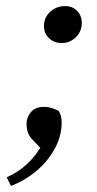

<svg xmlns="http://www.w3.org/2000/svg" viewBox="-20 -462 319 629"><path d="M182 -321Q157 -321 140.5 -337Q124 -353 124 -376Q124 -405 144.5 -423.5Q165 -442 193 -442Q218 -442 233 -426Q248 -410 248 -387Q248 -359 228.5 -340Q209 -321 182 -321ZM16 147 2 119Q40 102 69.5 74.5Q99 47 121 7L124 35L86 -5Q67 -24 67 -56Q67 -77 81 -94.5Q95 -112 126 -112Q137 -112 149.5 -108Q162 -104 172 -99Q177 -91 179.5 -82Q182 -73 182 -61Q182 -17 160 24Q138 65 100.5 97Q63 129 16 147Z"/></svg>

Font: Lisu Bosa
Style: Italic
Weight: 400
Italic angle: -19°
Designer: David Morse, Annie Olsen, Victor Gaultney, Frank Grießhammer (Latin)
Foundry: SIL International
Version: Version 2.000